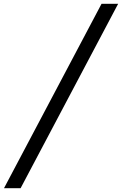

<svg xmlns="http://www.w3.org/2000/svg" viewBox="-20 -843 640 1006"><path d="M1 143 512 -823H599L88 143Z"/></svg>

Font: Iosevka SS04 Extended
Style: Italic
Weight: 400
Width: 7
Italic angle: -9°
Monospace: yes
Designer: Belleve Invis
Foundry: Belleve Invis
Version: Version 19.0.0; ttfautohint (v1.8.4)